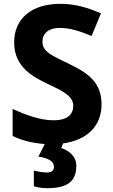

<svg xmlns="http://www.w3.org/2000/svg" viewBox="-20 -744 591 1004"><path d="M379 122C379 73 340 43 300 30L310 6C439 -12 511 -88 511 -198C511 -310 446 -360 337 -412C247 -455 202 -475 202 -526C202 -569 234 -598 291 -598C345 -598 393 -583 459 -556L508 -674C434 -706 370 -724 296 -724C147 -724 54 -649 54 -521C54 -391 158 -340 224 -308C303 -270 363 -244 363 -191C363 -147 334 -115 260 -115C188 -115 114 -144 46 -174V-33C95 -9 153 5 214 9L181 75C241 84 262 104 262 128C262 151 246 158 227 158C207 158 176 153 157 148V230C176 236 199 240 228 240C342 240 379 197 379 122Z"/></svg>

Font: Noto Sans Bassa Vah
Style: Bold
Weight: 700
Designer: Monotype Design Team
Foundry: Monotype Imaging Inc.
Version: Version 2.002